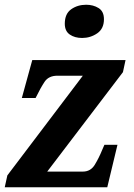

<svg xmlns="http://www.w3.org/2000/svg" viewBox="-20 -789 563 809"><path d="M0 0 11 -50 329 -470H222Q185 -470 168 -444.5Q151 -419 132 -380L130 -376H72L116 -536H509L498 -485L179 -66H329Q362 -66 379.5 -95Q397 -124 410 -156L420 -179H475L432 0ZM326 -629Q295 -629 274 -643.5Q253 -658 253 -689Q253 -731 280 -750Q307 -769 343 -769Q373 -769 395.5 -755Q418 -741 418 -708Q418 -668 389.5 -648.5Q361 -629 326 -629Z"/></svg>

Font: Noto Serif SemiCondensed
Style: Bold Italic
Weight: 700
Width: 4
Italic angle: -12°
Designer: Monotype Design Team
Foundry: Monotype Imaging Inc.
Version: Version 2.014